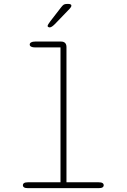

<svg xmlns="http://www.w3.org/2000/svg" viewBox="-20 -978 659 998"><path d="M125.5 0Q111.5 0 105.2 -4Q99 -8 99 -15Q99 -22.5 105.2 -26.5Q111.5 -30.5 125.5 -30.5H294.5V-731.5H163Q149 -731.5 141.8 -735.5Q134.5 -739.5 134.5 -746.5Q134.5 -753.5 141.8 -757.8Q149 -762 163 -762H297Q311 -762 318.2 -754.8Q325.5 -747.5 325.5 -733.5V-30.5H492.5Q506.5 -30.5 512.8 -26.5Q519 -22.5 519 -15Q519 -8 512.8 -4Q506.5 0 492.5 0ZM237.5 -835.5Q235.5 -835.5 231.5 -837.2Q227.5 -839 227.5 -843Q227.5 -849 242 -868L298.5 -941Q305.5 -950 311.2 -953.8Q317 -957.5 328 -957.5H336Q342 -957.5 346.5 -955.5Q351 -953.5 351 -949Q351 -941.5 342 -932.5L265.5 -853Q257.5 -845 250.5 -840.2Q243.5 -835.5 237.5 -835.5Z"/></svg>

Font: Sono ExtraLight Monospace ExtraLight
Style: Regular
Weight: 250
Version: Version 2.112